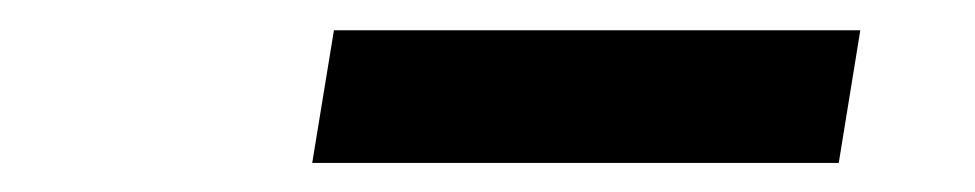

<svg xmlns="http://www.w3.org/2000/svg" viewBox="-20 -748 660 130"><path d="M562.5 -727.5 547.9 -637.7H191.4L206.1 -727.5Z"/></svg>

Font: Inter Tight Black
Style: Italic
Weight: 900
Italic angle: -9.39999°
Designer: Rasmus Andersson
Foundry: rsms
Version: Version 3.004; ttfautohint (v1.8.4.7-5d5b)